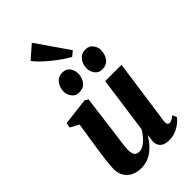

<svg xmlns="http://www.w3.org/2000/svg" viewBox="-316 -1128 1221 1221"><g transform="rotate(-45 295.0 -517.5)"><path d="M172.5 11Q140 11 111.2 -1.8Q82.5 -14.5 64.2 -40.8Q46 -67 45 -108.5Q45 -125 47 -146Q49 -167 51.8 -190.2Q54.5 -213.5 58 -237Q61.5 -260.5 64.5 -281.5L92.5 -463L34.5 -494.5L40.5 -528L223 -550L246 -536.5L214 -287Q211 -266 208 -243.2Q205 -220.5 202.2 -199.2Q199.5 -178 197.5 -161Q195.5 -144 195.5 -133.5Q195.5 -112 200 -98.5Q204.5 -85 214.2 -78.8Q224 -72.5 239.5 -72.5Q261 -72.5 281.5 -86Q302 -99.5 319.5 -120.2Q337 -141 350 -163.5L403 -543.5H549.5L487 -99.5Q484.5 -81.5 490.2 -73.2Q496 -65 505.5 -65Q514.5 -65 524.8 -70.2Q535 -75.5 551 -89L564 -59.5Q555.5 -47.5 536.2 -31Q517 -14.5 489 -2Q461 10.5 426.5 10.5Q387.5 10.5 368.2 -5Q349 -20.5 346.5 -46.5Q346 -50.5 346.2 -57.2Q346.5 -64 347.5 -72.5Q348.5 -81 349.8 -90.2Q351 -99.5 352 -107L350.5 -108Q337.5 -86 320.5 -65Q303.5 -44 281.8 -26.8Q260 -9.5 232.8 0.8Q205.5 11 172.5 11ZM233.5 -608.5Q205 -608.5 186.8 -631.5Q168.5 -654.5 168.5 -684Q169.5 -721.5 190.5 -748.2Q211.5 -775 248 -775Q282 -775 299 -752Q316 -729 316 -701.5Q316 -663.5 295.8 -636Q275.5 -608.5 233.5 -608.5ZM441.5 -608.5Q412.5 -608.5 394.2 -631.5Q376 -654.5 376.5 -684Q377 -721.5 397.8 -748.2Q418.5 -775 456 -775Q489 -775 506.5 -752Q524 -729 524 -701.5Q523.5 -663.5 503 -636Q482.5 -608.5 441.5 -608.5ZM363.5 -801Q345 -810 316.5 -829.2Q288 -848.5 257 -873.2Q226 -898 199.5 -923.5Q173 -949 158 -969.5L245.5 -1046L396.5 -828Z"/></g></svg>

Font: Merriweather 60pt ExtraBold
Style: Italic
Weight: 800
Italic angle: -7.8°
Version: Version 2.101